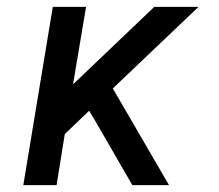

<svg xmlns="http://www.w3.org/2000/svg" viewBox="-20 -540 640 560"><path d="M48 0 134 -520H231L193 -294L430 -520H559L309 -282L473 0H366L258 -187L240 -217L169 -149L145 0Z"/></svg>

Font: Iosevka SS04 Medium Extended
Style: Italic
Weight: 500
Width: 7
Italic angle: -9°
Monospace: yes
Designer: Belleve Invis
Foundry: Belleve Invis
Version: Version 19.0.0; ttfautohint (v1.8.4)